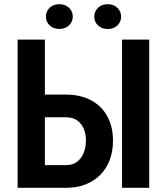

<svg xmlns="http://www.w3.org/2000/svg" viewBox="-20 -901 801 921"><path d="M154.8 -447.3H295.9Q366.2 -447.3 417 -419.9Q467.8 -392.6 494.9 -342.8Q522 -293 522 -226.1Q522 -175.8 506.6 -134.5Q491.2 -93.3 461.7 -63Q432.1 -32.7 390.4 -16.4Q348.6 0 295.9 0H64.5V-710.9H195.3V-108.9H295.9Q328.6 -108.9 349.9 -125Q371.1 -141.1 381.6 -168.2Q392.1 -195.3 392.1 -227.1Q392.1 -258.3 381.6 -283.4Q371.1 -308.6 349.9 -323.5Q328.6 -338.4 295.9 -338.4H154.8ZM695.8 -710.9V0H565.4V-710.9ZM200.2 -821.3Q200.2 -846.7 218 -863.8Q235.8 -880.9 264.6 -880.9Q293 -880.9 311 -863.8Q329.1 -846.7 329.1 -821.3Q329.1 -796.4 311 -779.3Q293 -762.2 264.6 -762.2Q235.8 -762.2 218 -779.3Q200.2 -796.4 200.2 -821.3ZM432.1 -820.8Q432.1 -846.2 450 -863.5Q467.8 -880.9 496.6 -880.9Q524.9 -880.9 543 -863.5Q561 -846.2 561 -820.8Q561 -796.4 543 -779.1Q524.9 -761.7 496.6 -761.7Q467.8 -761.7 450 -779.1Q432.1 -796.4 432.1 -820.8Z"/></svg>

Font: Roboto Condensed SemiBold
Style: Regular
Weight: 600
Designer: Christian Robertson
Foundry: Google
Version: Version 3.008; 2023